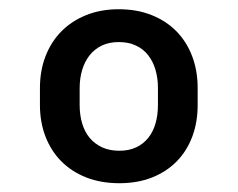

<svg xmlns="http://www.w3.org/2000/svg" viewBox="-20 -742 525 424"><path d="M68.2 -547.6Q68.2 -585.6 80.4 -617.5Q92.7 -649.5 115.4 -672.6Q138.1 -695.7 170.3 -708.6Q202.4 -721.6 242.2 -721.6Q282.7 -721.6 315 -708.6Q347.3 -695.7 369.9 -672.6Q392.4 -649.5 404.5 -617.5Q416.5 -585.6 416.5 -547.6V-509.9Q416.5 -472.3 404.7 -440.5Q392.8 -408.7 370.4 -385.8Q348 -362.9 315.9 -350.1Q283.7 -337.4 243.6 -337.4Q203.1 -337.4 170.6 -350.1Q138.1 -362.9 115.4 -385.8Q92.7 -408.7 80.4 -440.5Q68.2 -472.3 68.2 -509.9ZM155.9 -547.6V-509.9Q155.9 -488.3 161.4 -469.6Q166.9 -451 177.9 -437.7Q188.9 -424.4 205.4 -416.7Q221.9 -409.1 243.6 -409.1Q264.9 -409.1 280.9 -416.7Q296.9 -424.4 307.5 -437.7Q318.2 -451 323.5 -469.6Q328.8 -488.3 328.8 -509.9V-547.6Q328.8 -568.9 323.5 -587.4Q318.2 -605.8 307.5 -619.7Q296.9 -633.5 280.5 -641.3Q264.2 -649.1 242.2 -649.1Q220.9 -649.1 204.7 -641.3Q188.6 -633.5 177.7 -619.7Q166.9 -605.8 161.4 -587.4Q155.9 -568.9 155.9 -547.6Z"/></svg>

Font: Cannonade
Style: Bold
Weight: 700
Designer: Rasmus Andersson
Foundry: rsms
Version: Version 3.012;git-f93a4a705